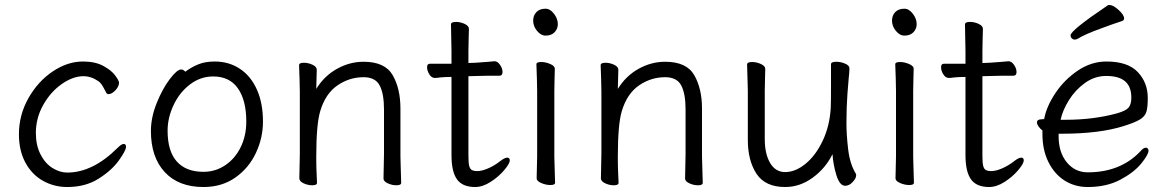

<svg xmlns="http://www.w3.org/2000/svg" viewBox="-20 -733 4687 771"><path d="M250 18Q197 18 152.5 -7Q108 -32 82 -80Q56 -128 56 -194Q56 -271 94 -338.5Q132 -406 191.5 -446Q251 -486 313 -486Q362 -486 394.5 -468.5Q427 -451 442.5 -430Q458 -409 458 -401Q458 -386 443.5 -370.5Q429 -355 416 -355Q410 -355 407 -360Q404 -365 398.5 -376Q393 -387 387.5 -394.5Q382 -402 375 -407Q346 -427 315 -427Q273 -427 228 -395.5Q183 -364 153.5 -311.5Q124 -259 124 -199Q124 -150 142.5 -113.5Q161 -77 190.5 -58.5Q220 -40 250 -40Q353 -40 453 -140Q468 -155 477 -155Q486 -155 486 -143Q486 -129 457.5 -89Q429 -49 376 -15.5Q323 18 250 18Z M842 -486Q899 -486 943 -457Q987 -428 1011.5 -373.5Q1036 -319 1036 -245Q1036 -179 1007.5 -118.5Q979 -58 925 -20Q871 18 797 18Q697 18 641.5 -42Q586 -102 586 -207Q586 -261 609 -318.5Q632 -376 661.5 -415Q691 -454 707 -454Q717 -454 724 -445Q748 -463 776 -474.5Q804 -486 842 -486ZM969 -245Q969 -330 935.5 -378Q902 -426 836 -426Q785 -426 743 -394Q701 -362 677 -311Q653 -260 653 -208Q653 -126 690 -84.5Q727 -43 797 -43Q845 -43 884.5 -69.5Q924 -96 946.5 -142Q969 -188 969 -245Z M1522 -115V-293Q1522 -357 1504.5 -390Q1487 -423 1440 -423Q1383 -423 1335 -390Q1287 -357 1266 -287Q1250 -234 1250 -105V-89Q1250 -63 1252 -21L1253 1Q1253 11 1234 11Q1216 11 1199 3Q1182 -5 1182 -17L1184 -115V-364L1183 -413L1181 -471Q1181 -481 1200 -481Q1218 -481 1235 -473Q1252 -465 1252 -453L1250 -376Q1282 -428 1333 -456.5Q1384 -485 1440 -485Q1526 -485 1557 -431Q1588 -377 1588 -297V-105L1589 -67L1591 1Q1591 11 1572 11Q1554 11 1537 3Q1520 -5 1520 -16V-17Z M1747 -422Q1735 -420 1727 -420H1726Q1713 -420 1704 -434.5Q1695 -449 1695 -463Q1695 -477 1706 -477H1793V-528L1791 -635Q1791 -645 1811 -645Q1829 -645 1846 -637Q1863 -629 1863 -617Q1863 -596 1862 -581L1861 -528V-480L1889 -481Q1917 -483 1936.5 -484.5Q1956 -486 1965 -487H1966Q1978 -487 1988 -472.5Q1998 -458 1998 -444Q1998 -429 1986 -429Q1926 -429 1900 -428L1861 -427V-108Q1861 -80 1864 -67.5Q1867 -55 1874.5 -50.5Q1882 -46 1897 -46Q1915 -46 1940.5 -57Q1966 -68 1990 -87Q2007 -100 2017 -100Q2027 -100 2027 -89Q2027 -76 2004.5 -49.5Q1982 -23 1950 -2.5Q1918 18 1888 18Q1837 18 1815 -13Q1793 -44 1793 -110V-424H1788Q1769 -424 1747 -422Z M2171 -590Q2152 -590 2136.5 -609Q2121 -628 2121 -650Q2121 -671 2134 -684.5Q2147 -698 2171 -698Q2189 -698 2204.5 -678Q2220 -658 2220 -636Q2220 -617 2207 -603.5Q2194 -590 2171 -590ZM2136 -417 2134 -475Q2134 -484 2153 -484Q2171 -484 2189.5 -476Q2208 -468 2208 -457Q2208 -436 2207 -421L2206 -368V-105L2207 -67L2209 1Q2209 10 2190 10Q2172 10 2153.5 2Q2135 -6 2135 -17L2137 -105V-368Z M2733 -115V-293Q2733 -357 2715.5 -390Q2698 -423 2651 -423Q2594 -423 2546 -390Q2498 -357 2477 -287Q2461 -234 2461 -105V-89Q2461 -63 2463 -21L2464 1Q2464 11 2445 11Q2427 11 2410 3Q2393 -5 2393 -17L2395 -115V-364L2394 -413L2392 -471Q2392 -481 2411 -481Q2429 -481 2446 -473Q2463 -465 2463 -453L2461 -376Q2493 -428 2544 -456.5Q2595 -485 2651 -485Q2737 -485 2768 -431Q2799 -377 2799 -297V-105L2800 -67L2802 1Q2802 11 2783 11Q2765 11 2748 3Q2731 -5 2731 -16V-17Z M3388 -418Q3387 -409 3383 -356.5Q3379 -304 3379 -237Q3379 -191 3386 -132.5Q3393 -74 3417 -35Q3418 -33 3418 -29Q3418 -17 3404 -2Q3390 13 3374 13Q3352 13 3339 -28.5Q3326 -70 3323 -114Q3295 -57 3243.5 -19.5Q3192 18 3133 18Q3053 18 3018 -35Q2983 -88 2983 -171V-368L2982 -406L2980 -474Q2980 -484 3000 -484Q3018 -484 3035.5 -476Q3053 -468 3053 -456Q3053 -435 3052 -419L3051 -368V-175Q3051 -115 3072.5 -78.5Q3094 -42 3133 -42Q3174 -42 3215 -75.5Q3256 -109 3284 -168.5Q3312 -228 3316 -301Q3317 -322 3317 -395V-475Q3317 -485 3338 -485Q3356 -485 3373.5 -477.5Q3391 -470 3391 -459V-457Q3391 -445 3388 -418Z M3612 -590Q3593 -590 3577.5 -609Q3562 -628 3562 -650Q3562 -671 3575 -684.5Q3588 -698 3612 -698Q3630 -698 3645.5 -678Q3661 -658 3661 -636Q3661 -617 3648 -603.5Q3635 -590 3612 -590ZM3577 -417 3575 -475Q3575 -484 3594 -484Q3612 -484 3630.5 -476Q3649 -468 3649 -457Q3649 -436 3648 -421L3647 -368V-105L3648 -67L3650 1Q3650 10 3631 10Q3613 10 3594.5 2Q3576 -6 3576 -17L3578 -105V-368Z M3811 -422Q3799 -420 3791 -420H3790Q3777 -420 3768 -434.5Q3759 -449 3759 -463Q3759 -477 3770 -477H3857V-528L3855 -635Q3855 -645 3875 -645Q3893 -645 3910 -637Q3927 -629 3927 -617Q3927 -596 3926 -581L3925 -528V-480L3953 -481Q3981 -483 4000.5 -484.5Q4020 -486 4029 -487H4030Q4042 -487 4052 -472.5Q4062 -458 4062 -444Q4062 -429 4050 -429Q3990 -429 3964 -428L3925 -427V-108Q3925 -80 3928 -67.5Q3931 -55 3938.5 -50.5Q3946 -46 3961 -46Q3979 -46 4004.5 -57Q4030 -68 4054 -87Q4071 -100 4081 -100Q4091 -100 4091 -89Q4091 -76 4068.5 -49.5Q4046 -23 4014 -2.5Q3982 18 3952 18Q3901 18 3879 -13Q3857 -44 3857 -110V-424H3852Q3833 -424 3811 -422Z M4443 -634Q4432 -630 4400.5 -618.5Q4369 -607 4346 -597Q4323 -587 4307 -577Q4301 -574 4296 -574Q4289 -574 4284 -579Q4279 -584 4279 -591Q4279 -611 4429 -712Q4431 -713 4435 -713Q4450 -713 4472 -693Q4494 -673 4494 -659Q4494 -652 4487 -649ZM4348 -41Q4479 -41 4559 -125Q4571 -140 4582 -140Q4586 -140 4589 -136.5Q4592 -133 4592 -128Q4592 -112 4562.5 -76Q4533 -40 4478 -11Q4423 18 4348 18Q4296 18 4255 -8Q4214 -34 4190 -82.5Q4166 -131 4166 -195V-209Q4157 -216 4150.5 -225Q4144 -234 4144 -241Q4144 -254 4163 -254L4173 -255Q4182 -305 4218 -359Q4254 -413 4308 -449.5Q4362 -486 4423 -486Q4509 -486 4549 -443.5Q4589 -401 4589 -340Q4589 -302 4583.5 -284Q4578 -266 4558 -253.5Q4538 -241 4493 -227Q4395 -196 4244 -196H4231V-186Q4231 -121 4264 -81Q4297 -41 4348 -41ZM4466 -278Q4501 -288 4512 -301Q4523 -314 4523 -341Q4523 -385 4498 -406.5Q4473 -428 4422 -428Q4376 -428 4337 -400Q4298 -372 4272.5 -331Q4247 -290 4239 -252H4259Q4371 -252 4466 -278Z"/></svg>

Font: Iansui
Style: Regular
Weight: 400
Designer: But Ko / Fontworks Inc.
Foundry: zi-hi.com / Fontworks Inc.
Version: Version 1.002